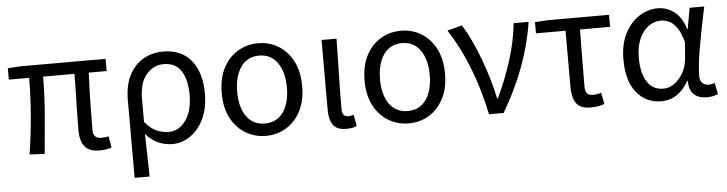

<svg xmlns="http://www.w3.org/2000/svg" viewBox="-46 -767 4456 1177"><g transform="rotate(-5 2181.5 -179.0)"><path d="M541 13Q478 13 450.5 -21.5Q423 -56 423 -122Q423 -162 425 -259Q428 -366 429 -468H236Q236 -355 226 -234.5Q216 -114 205 -1Q204 2 204 5L112 0Q150 -248 150 -468H25V-538L103 -543H627V-468H517Q512 -370 510.5 -263Q509 -156 509 -116Q509 -88 522 -75.5Q535 -63 560 -63Q574 -63 599 -67Q601 -68 604 -68L616 1Q589 13 541 13Z M741 199V-278Q741 -372 773.5 -433.5Q806 -495 860.5 -526Q915 -557 981 -557Q1094 -557 1154.5 -482.5Q1215 -408 1215 -280Q1215 -187 1183 -121.5Q1151 -56 1099.5 -21.5Q1048 13 991 13Q947 13 906 -4Q865 -21 827 -64Q829 8 830.5 68.5Q832 129 833 199ZM975 -63Q1036 -63 1078.5 -120.5Q1121 -178 1121 -279Q1121 -369 1087 -424.5Q1053 -480 977 -480Q917 -480 872.5 -429.5Q828 -379 828 -276V-137Q866 -92 903 -77.5Q940 -63 975 -63Z M1566 13Q1498 13 1441.5 -20.5Q1385 -54 1351.5 -117.5Q1318 -181 1318 -271Q1318 -362 1351.5 -426Q1385 -490 1441.5 -523.5Q1498 -557 1566 -557Q1634 -557 1690 -523.5Q1746 -490 1779.5 -426Q1813 -362 1813 -271Q1813 -181 1779.5 -117.5Q1746 -54 1690 -20.5Q1634 13 1566 13ZM1566 -63Q1639 -63 1679 -119.5Q1719 -176 1719 -271Q1719 -366 1679 -423.5Q1639 -481 1566 -481Q1493 -481 1453 -423.5Q1413 -366 1413 -271Q1413 -176 1453 -119.5Q1493 -63 1566 -63Z M2059 13Q2003 13 1979.5 -19.5Q1956 -52 1956 -113V-543H2048Q2047 -458 2045 -371Q2041 -227 2041 -106Q2041 -83 2051.5 -73Q2062 -63 2079 -63Q2094 -63 2112 -69L2125 0Q2106 13 2059 13Z M2445 13Q2377 13 2320.5 -20.5Q2264 -54 2230.5 -117.5Q2197 -181 2197 -271Q2197 -362 2230.5 -426Q2264 -490 2320.5 -523.5Q2377 -557 2445 -557Q2513 -557 2569 -523.5Q2625 -490 2658.5 -426Q2692 -362 2692 -271Q2692 -181 2658.5 -117.5Q2625 -54 2569 -20.5Q2513 13 2445 13ZM2445 -63Q2518 -63 2558 -119.5Q2598 -176 2598 -271Q2598 -366 2558 -423.5Q2518 -481 2445 -481Q2372 -481 2332 -423.5Q2292 -366 2292 -271Q2292 -176 2332 -119.5Q2372 -63 2445 -63Z M2939 0Q2874 -312 2730 -533L2821 -557Q2878 -465 2925.5 -336.5Q2973 -208 2997 -93H3002Q3053 -199 3090 -315.5Q3127 -432 3138 -543H3230Q3190 -273 3029 0Z M3562 13Q3501 13 3476 -21.5Q3451 -56 3451 -122V-469H3269V-538L3347 -543H3725V-469H3540Q3537 -281 3537 -116Q3537 -88 3548.5 -75.5Q3560 -63 3582 -63Q3609 -63 3635 -71L3649 -1Q3613 13 3562 13Z M3999 13Q3906 13 3847.5 -58Q3789 -129 3789 -262Q3789 -355 3822.5 -421Q3856 -487 3910.5 -522Q3965 -557 4027 -557Q4078 -557 4124.5 -524Q4171 -491 4195 -414H4198L4221 -543H4311Q4307 -525 4303 -506Q4281 -401 4262 -294Q4243 -187 4243 -119Q4243 -91 4259 -77Q4275 -63 4297 -63Q4315 -63 4334 -70L4348 -1Q4336 4 4319 8.5Q4302 13 4278 13Q4229 13 4200 -13.5Q4171 -40 4171 -97H4167Q4104 13 3999 13ZM4017 -63Q4071 -63 4114.5 -112Q4158 -161 4166 -232L4174 -335Q4159 -393 4136.5 -425Q4114 -457 4088.5 -468.5Q4063 -480 4037 -480Q3998 -480 3963 -455.5Q3928 -431 3906 -383Q3884 -335 3884 -263Q3884 -168 3919 -115.5Q3954 -63 4017 -63Z"/></g></svg>

Font: Noto Sans CJK KR Regular (TTF)
Style: Regular
Weight: 400
Designer: Ryoko NISHIZUKA 西塚涼子 (kana & ideographs); Paul D. Hunt (Latin, Greek & Cyrillic); Wenlong ZHANG 张文龙 (bopomofo); Sandoll 
Foundry: Adobe Systems Incorporated
Version: Version 1.004;PS 1.004;hotconv 1.0.82;makeotf.lib2.5.63406